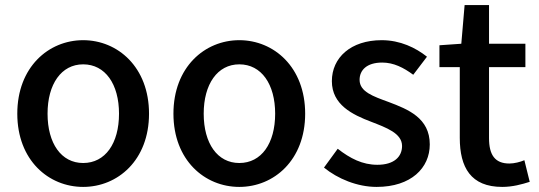

<svg xmlns="http://www.w3.org/2000/svg" viewBox="-20 -722 2119 755"><path d="M307 13C443 13 566 -92 566 -275C566 -458 443 -564 307 -564C171 -564 48 -458 48 -275C48 -92 171 13 307 13ZM307 -81C221 -81 167 -158 167 -275C167 -391 221 -469 307 -469C394 -469 448 -391 448 -275C448 -158 394 -81 307 -81Z M921 13C1057 13 1180 -92 1180 -275C1180 -458 1057 -564 921 -564C785 -564 662 -458 662 -275C662 -92 785 13 921 13ZM921 -81C835 -81 781 -158 781 -275C781 -391 835 -469 921 -469C1008 -469 1062 -391 1062 -275C1062 -158 1008 -81 921 -81Z M1461 13C1597 13 1670 -62 1670 -154C1670 -258 1585 -292 1508 -321C1448 -343 1394 -361 1394 -408C1394 -446 1422 -476 1483 -476C1528 -476 1567 -456 1605 -428L1659 -499C1615 -534 1554 -564 1481 -564C1359 -564 1285 -495 1285 -403C1285 -310 1366 -271 1440 -243C1499 -220 1561 -198 1561 -148C1561 -106 1530 -74 1464 -74C1405 -74 1357 -99 1308 -137L1254 -63C1308 -19 1385 13 1461 13Z M1955 13C1995 13 2032 3 2063 -7L2042 -92C2026 -85 2002 -79 1983 -79C1926 -79 1903 -113 1903 -179V-458H2046V-550H1903V-702H1807L1794 -550L1708 -544V-458H1788V-180C1788 -64 1831 13 1955 13Z"/></svg>

Font: Source Han Sans JP Medium
Style: Regular
Weight: 500
Designer: Ryoko NISHIZUKA 西塚涼子 (kana, bopomofo & ideographs); Paul D. Hunt (Latin, Greek & Cyrillic); Sandoll Communications 산돌커뮤니
Foundry: Adobe
Version: Version 2.002;hotconv 1.0.116;makeotfexe 2.5.65601